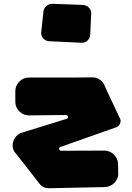

<svg xmlns="http://www.w3.org/2000/svg" viewBox="-20 -993 700 1015"><path d="M133 -383Q103 -383 82 -404.5Q61 -426 61 -455V-511Q61 -540 82 -561.5Q103 -583 133 -583H301Q332 -583 362.5 -583Q393 -583 416.5 -583.5Q440 -584 454.5 -584Q469 -584 469 -584Q489 -584 505.5 -573.5Q522 -563 531 -545Q539 -525 554 -494Q569 -463 583 -433Q600 -398 617 -360Q619 -348 613.5 -337.5Q608 -327 597 -321L299 -216Q291 -213 293 -204.5Q295 -196 304 -196L530 -197Q560 -197 581.5 -176.5Q603 -156 604 -127L605 -79Q606 -64 600.5 -50.5Q595 -37 585.5 -27Q576 -17 563.5 -11Q551 -5 536 -4L242 2Q208 4 187 -24Q176 -38 154.5 -66Q133 -94 110 -123Q84 -156 54 -194Q41 -220 51 -247.5Q61 -275 87 -289L333 -365Q341 -368 339 -376.5Q337 -385 329 -385ZM457 -810Q456 -791 442.5 -778.5Q429 -766 411 -767L241 -775Q221 -776 208.5 -790Q196 -804 198 -824L210 -933Q212 -950 225.5 -961.5Q239 -973 256 -973L419 -967Q437 -966 450 -952.5Q463 -939 462 -921Z"/></svg>

Font: d puntillas B to tiptoe
Style: Regular
Weight: 400
Designer: deFharo
Foundry: deFharo.com
Version: Version 1.001 2012